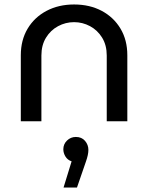

<svg xmlns="http://www.w3.org/2000/svg" viewBox="-20 -542 662 858"><path d="M73 0V-295Q73 -363 103.5 -414Q134 -465 188 -493.5Q242 -522 311 -522Q381 -522 434.5 -493.5Q488 -465 518.5 -414Q549 -363 549 -295V0H457V-294Q457 -340 436.5 -373.5Q416 -407 382.5 -425Q349 -443 311 -443Q273 -443 239.5 -425Q206 -407 185.5 -373.5Q165 -340 165 -294V0ZM264 296 300 179Q282 173 272.5 157.5Q263 142 263 125Q263 102 279.5 86Q296 70 319 70Q345 70 360 87.5Q375 105 375 128Q375 149 364 180L324 296Z"/></svg>

Font: MuseoModerno Thin
Style: Regular
Weight: 400
Version: Version 1.003